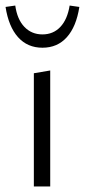

<svg xmlns="http://www.w3.org/2000/svg" viewBox="-23 -672 306 692"><path d="M99 -408 158 -418V0H99ZM-3 -647 32 -652Q39 -602 65 -575Q91 -548 130 -548Q169 -548 194.5 -575Q220 -602 228 -652L263 -647Q252 -576 218 -538Q184 -500 130 -500Q76 -500 42 -538Q8 -576 -3 -647Z"/></svg>

Font: Ysabeau Semilight
Style: Regular
Weight: 300
Designer: Christian Thalmann (Catharsis Fonts)
Version: Version 0.003